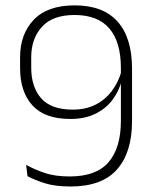

<svg xmlns="http://www.w3.org/2000/svg" viewBox="-20 -668 560 698"><path d="M251.5 -648.5Q355 -648.5 407.5 -589.5Q460 -530.5 460 -418.5V-228Q460 -113.5 405.2 -51.8Q350.5 10 236.5 10Q180 10 142.5 -2Q105 -14 80 -27.5L75 -68.5Q107 -51 144 -38.8Q181 -26.5 233.5 -26.5Q330 -26.5 374.8 -78.5Q419.5 -130.5 419.5 -229V-420.5Q419.5 -515.5 377.5 -564.5Q335.5 -613.5 251 -613.5Q171 -613.5 132.2 -570.2Q93.5 -527 93.5 -460V-422.5Q93.5 -352 129.5 -310.8Q165.5 -269.5 245 -269.5Q291 -269.5 326.2 -287Q361.5 -304.5 385.8 -336.2Q410 -368 422 -410L431.5 -377.5H423Q413.5 -338 389.5 -305.8Q365.5 -273.5 327 -254.5Q288.5 -235.5 235.5 -235.5Q143 -235.5 98 -284.8Q53 -334 53 -420.5V-460Q53 -544 102.8 -596.2Q152.5 -648.5 251.5 -648.5Z"/></svg>

Font: Anek Gurmukhi Medium ExtraLight
Style: Regular
Weight: 250
Version: Version 1.003